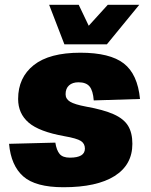

<svg xmlns="http://www.w3.org/2000/svg" viewBox="-20 -773 632 805"><path d="M246 12Q129 12 77.5 -33.5Q26 -79 18 -170L212 -175Q217 -143 230 -127.5Q243 -112 273 -112Q336 -112 336 -150Q336 -171 319 -182Q302 -193 250 -202Q144 -221 100 -259Q56 -297 56 -358Q56 -448 121.5 -500Q187 -552 317 -552Q441 -552 499 -507Q557 -462 567 -358L373 -352Q370 -393 355.5 -410.5Q341 -428 309 -428Q284 -428 269.5 -415Q255 -402 255 -378Q255 -358 274 -346.5Q293 -335 341 -326Q414 -313 456.5 -294Q499 -275 517 -245.5Q535 -216 535 -170Q535 -82 460.5 -35Q386 12 246 12ZM250 -587 186 -753H310L352 -665L432 -753H564L428 -587Z"/></svg>

Font: Geist Black
Style: Italic
Weight: 900
Italic angle: -12°
Designer: Basement.studio, Andrés Briganti, Mateo Zaragoza
Foundry: Basement.studio, Vercel, Andrés Briganti, Guido Ferreyra, Mateo Zaragoza
Version: Version 1.500; ttfautohint (v1.8.4.7-5d5b)